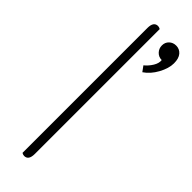

<svg xmlns="http://www.w3.org/2000/svg" viewBox="-249 -734 749 749"><g transform="rotate(45 125.5 -360.0)"><path d="M80 0V-689Q80 -724 104 -724Q110 -724 117 -720V-31Q117 4 93 4Q87 4 80 0ZM172 -575Q188 -588 199 -606Q210 -624 208 -640Q191 -640 179.5 -652Q168 -664 168 -681Q168 -698 179.5 -709Q191 -720 208 -720Q227 -720 239 -706Q251 -692 251 -665Q251 -637 233 -604Q215 -571 188 -553Z"/></g></svg>

Font: Thasadith
Style: Regular
Weight: 400
Designer: Cadson Demak Co.,Ltd.
Foundry: Cadson Demak Co.,Ltd.
Version: Version 1.000; ttfautohint (v1.6)